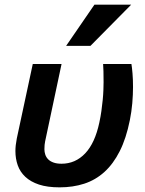

<svg xmlns="http://www.w3.org/2000/svg" viewBox="-20 -786 620 821"><path d="M120.1 -512.2H243.2L172.9 -181.2Q171.4 -173.3 170.7 -166.3Q169.9 -159.2 169.9 -147.9Q169.9 -136.2 173.6 -125Q177.2 -113.8 185.8 -105Q194.3 -96.2 208.5 -91.1Q222.7 -85.9 243.2 -85.9Q302.2 -85.9 344.2 -130.1Q386.2 -174.3 404.8 -262.2Q410.2 -287.1 413.6 -311.5Q417 -335.9 419.2 -358.4Q421.4 -380.9 422.1 -400.4Q422.9 -419.9 422.9 -434.1Q422.9 -463.4 422.4 -481Q421.9 -498.5 420.9 -512.2H542Q544.4 -498 546.6 -472.2Q548.8 -446.3 548.8 -414.1Q548.8 -381.8 545.7 -345Q542.5 -308.1 535.2 -272Q519.5 -193.8 491.9 -139.4Q464.4 -85 426.3 -50.5Q388.2 -16.1 340.1 -0.5Q292 15.1 234.9 15.1Q182.6 15.1 146.7 3.2Q110.8 -8.8 88.4 -29.8Q65.9 -50.8 55.9 -79.1Q45.9 -107.4 45.9 -140.1Q45.9 -163.6 51.8 -193.8ZM366.7 -589.8H262.7L383.8 -766.1H541Z"/></svg>

Font: Clear Sans
Style: Bold Italic
Weight: 700
Italic angle: -12°
Foundry: Intel Corporation
Version: Version 1.00